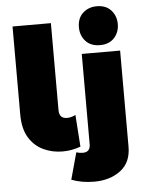

<svg xmlns="http://www.w3.org/2000/svg" viewBox="-65 -868 844 1122"><g transform="rotate(-5 357.0 -307.0)"><path d="M273 11Q214 11 162 -13Q110 -37 77.5 -89Q45 -141 45 -227V-742H270V-232Q270 -182 316 -182Q341 -182 366 -195L379 -8Q328 11 273 11ZM442 203Q369 203 309 180L352 23Q372 29 390 29Q434 29 434 -17V-547H659V17Q659 109 597 156Q535 203 442 203ZM545 -589Q491 -589 461 -622Q431 -655 431 -703Q431 -757 464 -787Q497 -817 545 -817Q599 -817 629 -784Q659 -751 659 -703Q659 -655 629 -622Q599 -589 545 -589Z"/></g></svg>

Font: Argentum Novus Black
Style: Regular
Weight: 900
Designer: Julieta Ulanovsky (font) & Cristiano Sobral (main changes)
Foundry: Julieta Ulanovsky (font) & Cristiano Sobral (main changes)
Version: Version 3.00;November 27, 2020;FontCreator 13.0.0.2655 64-bi